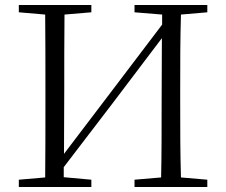

<svg xmlns="http://www.w3.org/2000/svg" viewBox="-20 -745 900 765"><path d="M516 -696 626 -687V-647L428 -386L235 -132L236 -390C236 -490 236 -590 237 -687L344 -696V-725H55V-696L160 -687C161 -590 161 -490 161 -390V-335C161 -235 161 -136 160 -38L55 -29V0H344V-29L234 -39V-79L429 -334L625 -593L624 -341C624 -236 624 -136 622 -38L516 -29V0H806V-29L701 -38C698 -137 698 -235 698 -335V-390C698 -490 698 -590 701 -687L806 -696V-725H516Z"/></svg>

Font: Noto Serif CJK TC Light
Style: Regular
Weight: 300
Designer: Ryoko NISHIZUKA 西塚涼子 (kana & ideographs); Frank Grießhammer (Latin, Greek & Cyrillic); Wenlong ZHANG 张文龙 (bopomofo); San
Foundry: Adobe
Version: Version 2.001;hotconv 1.1.0;makeotfexe 2.6.0